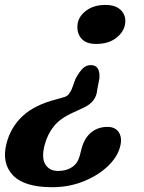

<svg xmlns="http://www.w3.org/2000/svg" viewBox="-27 -610 585 780"><path d="M368 -246Q366.5 -222 353 -203.2Q339.5 -184.5 309.5 -171L270.5 -153Q218 -129.5 192.2 -97.5Q166.5 -65.5 155 -23.5Q140.5 30.5 157 57.5Q173.5 84.5 209 84.5Q242.5 84.5 265.8 69Q289 53.5 297 22.5L305 -8.5Q316.5 -50 343.8 -72.2Q371 -94.5 409.5 -94.5Q442 -94.5 456.2 -71.8Q470.5 -49 460.5 -12.5Q449.5 29 410 66.2Q370.5 103.5 311.8 127Q253 150.5 185 150.5Q71 150.5 25 101.5Q-21 52.5 -0.5 -27.5Q16.5 -93.5 65.2 -138.8Q114 -184 202 -206.5L228.5 -214Q245 -218 252 -227Q259 -236 264.5 -248L280 -290.5Q296.5 -320 310 -332.8Q323.5 -345.5 342.5 -345.5Q380 -345.5 377 -292.5ZM401.5 -590Q442 -590 463 -569.8Q484 -549.5 482 -520Q480 -485 448 -458.2Q416 -431.5 364 -431.5Q323 -431.5 304.2 -452.8Q285.5 -474 287.5 -506Q289.5 -540.5 321 -565.2Q352.5 -590 401.5 -590Z"/></svg>

Font: Fraunces 9pt SuperSoft SemiBold
Style: Italic
Weight: 600
Italic angle: -16°
Version: Version 1.000;[0bf87f6ff]